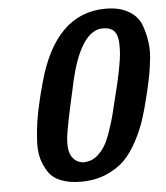

<svg xmlns="http://www.w3.org/2000/svg" viewBox="-52 -754 708 820"><g transform="rotate(-5 302.0 -343.5)"><path d="M117 -343 124 -372Q128 -389 135 -413Q214 -707 431 -707Q489 -707 527.5 -685Q566 -663 580.5 -628Q595 -593 601 -549.5Q607 -506 600 -464Q596 -421 582 -361L574 -327Q560 -268 546 -224Q532 -180 506.5 -131.5Q481 -83 450 -52Q419 -21 371 -0.5Q323 20 263 20Q213 20 177.5 6Q142 -8 124 -35Q106 -62 97 -94Q88 -126 90.5 -170.5Q93 -215 99 -254Q105 -293 117 -343ZM261 -379Q221 -204 219 -164Q214 -101 242 -78H241Q256 -65 275 -62Q282 -61 295 -63Q319 -66 339 -83Q359 -100 372.5 -122Q386 -144 400 -185Q414 -226 422 -257.5Q430 -289 443 -344L454 -389Q467 -446 472.5 -484Q478 -522 476.5 -556Q475 -590 461 -606.5Q447 -623 419 -624Q412 -625 396 -623Q313 -604 268 -412Z"/></g></svg>

Font: Coval
Style: ExtraBold Italic
Weight: 800
Foundry: Context Ltd
Version: Version 001.000